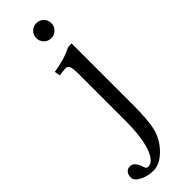

<svg xmlns="http://www.w3.org/2000/svg" viewBox="-321 -629 863 863"><g transform="rotate(-45 110.0 -198.0)"><path d="M117.9 -536.9Q104 -550.8 104 -570.8Q104 -590.8 117.9 -604.7Q131.8 -618.7 151.9 -618.7Q171.9 -618.7 185.8 -604.7Q199.7 -590.8 199.7 -570.8Q199.7 -550.8 185.8 -536.9Q171.9 -522.9 151.9 -522.9Q131.8 -522.9 117.9 -536.9ZM50.8 193.8Q84.5 193.8 104.7 135.7Q125 77.6 125 -26.4V-320.8Q125 -357.4 119.6 -369.9Q114.3 -382.3 102.5 -382.3Q85 -382.3 61 -377.4L55.7 -404.8Q130.9 -417.5 163.6 -435.5Q175.3 -441.9 184.6 -441.9H199.7V-56.6Q199.7 45.9 187.3 95.2Q174.8 144.5 134.8 184.6Q96.2 223.1 54.7 223.1Q21.5 223.1 -8.5 208.3Q-38.6 193.4 -38.6 172.4Q-38.6 154.3 -29.5 144Q-20.5 133.8 -6.8 133.8Q9.3 133.8 19.8 146.7Q30.3 159.7 35.2 177.7Q39.1 193.8 50.8 193.8Z"/></g></svg>

Font: Libertinage
Style: f
Weight: 400
Designer: OSP
Foundry: OSP
Version: Version 1.0; 2008; OFL relea